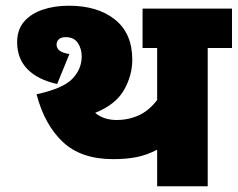

<svg xmlns="http://www.w3.org/2000/svg" viewBox="-20 -652 832 672"><path d="M707 -484V0H530V-128Q493 -109 457.5 -102Q422 -95 376 -95Q264 -95 200 -155Q136 -215 108 -322Q200 -342 233 -376Q266 -410 266 -455Q266 -481 252.5 -501.5Q239 -522 210 -522Q194 -522 186 -514.5Q178 -507 178 -496Q178 -469 223 -463L180 -358Q112 -373 76 -410Q40 -447 40 -504Q40 -548 64 -576Q88 -604 129 -618Q170 -632 221 -632Q322 -632 382.5 -583.5Q443 -535 443 -443Q443 -388 414 -337Q385 -286 313 -257Q343 -232 388 -232Q430 -232 466 -248.5Q502 -265 530 -302V-484H479V-622H792V-484Z"/></svg>

Font: Noto Sans Black
Style: Regular
Weight: 900
Designer: Monotype Design Team
Foundry: Monotype Imaging Inc.
Version: Version 2.007